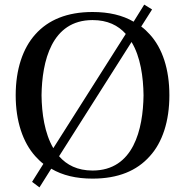

<svg xmlns="http://www.w3.org/2000/svg" viewBox="-20 -759 802 832"><path d="M48 -346C48 -234 79 -142 133 -82C144 -70 156 -58 168 -49L119 29L151 53L202 -28C251 1 310 15 381 15C492 15 573 -19 629 -82C684 -142 714 -234 714 -346C714 -459 684 -550 629 -610C618 -622 606 -634 592 -644L639 -718L605 -739L559 -665C511 -693 452 -707 381 -707C271 -707 189 -673 133 -610C79 -550 48 -459 48 -346ZM160 -346C162 -493 203 -672 381 -672C446 -672 492 -649 525 -612L211 -117C173 -182 161 -268 160 -346ZM236 -82 550 -577C589 -513 601 -425 602 -346C600 -199 559 -20 381 -20C316 -20 269 -44 236 -82Z"/></svg>

Font: Lingua Franca
Style: Regular
Weight: 400
Version: Version 1.19